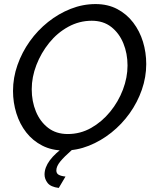

<svg xmlns="http://www.w3.org/2000/svg" viewBox="-20 -735 761 944"><path d="M295 5Q235 5 188 -19Q141 -43 109 -84Q77 -125 60.5 -178Q44 -231 44 -288Q44 -353 66 -415.5Q88 -478 126.5 -532Q165 -586 216.5 -627Q268 -668 327.5 -691.5Q387 -715 450 -715Q510 -715 556.5 -690.5Q603 -666 635 -624Q667 -582 683 -529.5Q699 -477 699 -420Q699 -356 677.5 -294Q656 -232 617.5 -178Q579 -124 527.5 -83Q476 -42 417 -18.5Q358 5 295 5ZM313 -76Q375 -76 428 -106Q481 -136 521.5 -185.5Q562 -235 584.5 -294.5Q607 -354 607 -413Q607 -472 586.5 -522Q566 -572 527 -602.5Q488 -633 431 -633Q370 -633 316 -603.5Q262 -574 222 -524.5Q182 -475 159 -415.5Q136 -356 136 -296Q136 -237 156.5 -187Q177 -137 216.5 -106.5Q256 -76 313 -76ZM199 123Q199 54 303 -18H328L336 0Q295 36 276 59.5Q257 83 257 103Q257 118 269 124.5Q281 131 302 133L269 189Q229 184 214 164.5Q199 145 199 123Z"/></svg>

Font: Raleway Medium
Style: Italic
Weight: 500
Italic angle: -12°
Designer: Matt McInerney, Pablo Impallari, Rodrigo Fuenzalida
Foundry: Matt McInerney, Pablo Impallari, Rodrigo Fuenzalida
Version: Version 4.026